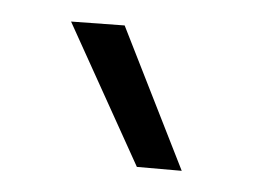

<svg xmlns="http://www.w3.org/2000/svg" viewBox="-29 -946 326 243"><g transform="rotate(5 134.0 -824.5)"><path d="M152 -736 53 -912 121 -913 209 -736Z"/></g></svg>

Font: Matangi
Style: Regular
Weight: 400
Designer: Prashant Pant
Foundry: The Graphic Ant
Version: Version 3.002